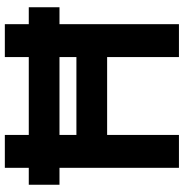

<svg xmlns="http://www.w3.org/2000/svg" viewBox="-3 -757 760 794"><g transform="rotate(-90 377.0 -360.0)"><path d="M80 0V-720H216V-424H538V-720H674V0H538V-297H216V0ZM10 -494V-621H744V-494Z"/></g></svg>

Font: Manrope ExtraLight ExtraBold
Style: Regular
Weight: 800
Version: Version 4.504